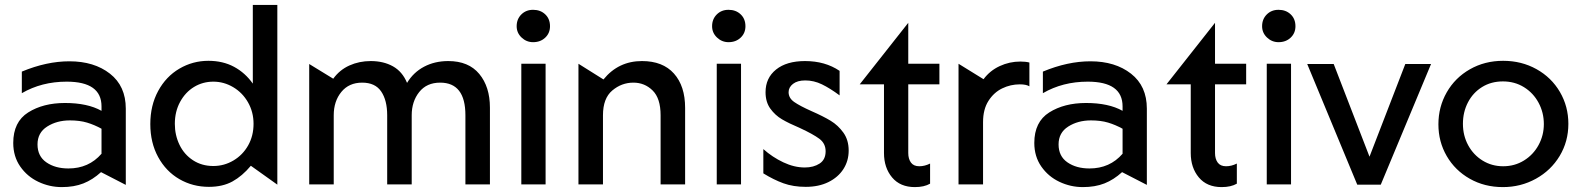

<svg xmlns="http://www.w3.org/2000/svg" viewBox="-20 -752 6450 783"><path d="M259 -65Q205 -65 169 -90Q133 -115 133 -163Q133 -211 172.5 -236Q212 -261 265 -261Q305 -261 335 -252Q365 -243 394 -227V-125Q342 -65 259 -65ZM263 -502Q170 -502 69 -460V-372Q150 -419 252 -419Q394 -419 394 -318V-300Q337 -332 245 -332Q156 -332 95 -293.5Q34 -255 34 -169Q34 -114 62.5 -73Q91 -32 136.5 -10.5Q182 11 232 11Q282 11 320 -4Q358 -19 392 -50L493 2V-309Q493 -401 428.5 -451.5Q364 -502 263 -502Z M1111 -732H1011V-411Q980 -455 934.5 -479.5Q889 -504 830 -504Q766 -504 711.5 -472Q657 -440 625 -381Q593 -322 593 -246Q593 -170 625 -111.5Q657 -53 711.5 -21.5Q766 10 832 10Q888 10 928 -12Q968 -34 1003 -76L1111 1ZM693 -247Q693 -297 714.5 -336.5Q736 -376 771.5 -397.5Q807 -419 850 -419Q893 -419 931 -396.5Q969 -374 991.5 -334.5Q1014 -295 1014 -247Q1014 -198 992 -159Q970 -120 932 -97.5Q894 -75 850 -75Q803 -75 767 -98.5Q731 -122 712 -161.5Q693 -201 693 -247Z M1978 0V-313Q1978 -398 1934.5 -450.5Q1891 -503 1808 -503Q1753 -503 1709.5 -480Q1666 -457 1640 -414Q1621 -460 1582.5 -481.5Q1544 -503 1492 -503Q1445 -503 1405 -485Q1365 -467 1339 -431L1241 -491V0H1341V-282Q1341 -339 1372 -377Q1403 -415 1457 -415Q1510 -415 1534.5 -379Q1559 -343 1559 -282V0H1659V-282Q1659 -338 1689.5 -376.5Q1720 -415 1775 -415Q1878 -415 1878 -282V0Z M2205 -492H2106V0H2205ZM2087 -645Q2087 -618 2107 -599Q2127 -580 2154 -580Q2184 -580 2203.5 -598.5Q2223 -617 2223 -645Q2223 -675 2203.5 -693.5Q2184 -712 2154 -712Q2125 -712 2106 -693Q2087 -674 2087 -645Z M2598 -503Q2502 -503 2441 -428L2339 -492V0H2439V-282Q2439 -351 2477 -383Q2515 -415 2563 -415Q2609 -415 2641.5 -383Q2674 -351 2674 -282V0H2774V-312Q2774 -401 2728.5 -452Q2683 -503 2598 -503Z M3002 -492H2903V0H3002ZM2884 -645Q2884 -618 2904 -599Q2924 -580 2951 -580Q2981 -580 3000.5 -598.5Q3020 -617 3020 -645Q3020 -675 3000.5 -693.5Q2981 -712 2951 -712Q2922 -712 2903 -693Q2884 -674 2884 -645Z M3262 -69Q3219 -69 3174.5 -90Q3130 -111 3093 -144V-45Q3135 -19 3175 -4.5Q3215 10 3266 10Q3319 10 3358.5 -9.5Q3398 -29 3419.5 -62.5Q3441 -96 3441 -138Q3441 -181 3419.5 -211Q3398 -241 3367.5 -259.5Q3337 -278 3289 -299Q3242 -320 3219 -336Q3196 -352 3196 -376Q3196 -396 3214 -410Q3232 -424 3264 -424Q3299 -424 3332 -408Q3365 -392 3404 -363V-463Q3345 -503 3263 -503Q3188 -503 3145 -468.5Q3102 -434 3102 -376Q3102 -336 3121.5 -309Q3141 -282 3169 -265.5Q3197 -249 3242 -230Q3296 -205 3321.5 -186Q3347 -167 3347 -135Q3347 -101 3322.5 -85Q3298 -69 3262 -69Z M3711 11Q3749 11 3773 -3V-85Q3751 -74 3729 -74Q3706 -74 3695 -89Q3684 -104 3684 -128V-408H3811V-492H3684V-659L3486 -408H3585V-128Q3585 -68 3618 -28.5Q3651 11 3711 11Z M4141 -501Q4097 -501 4057 -482.5Q4017 -464 3991 -429L3889 -492V0H3989V-254Q3989 -306 4011 -340.5Q4033 -375 4067 -391.5Q4101 -408 4139 -408Q4165 -408 4178 -400V-497Q4163 -501 4141 -501Z M4423 -65Q4369 -65 4333 -90Q4297 -115 4297 -163Q4297 -211 4336.5 -236Q4376 -261 4429 -261Q4469 -261 4499 -252Q4529 -243 4558 -227V-125Q4506 -65 4423 -65ZM4427 -502Q4334 -502 4233 -460V-372Q4314 -419 4416 -419Q4558 -419 4558 -318V-300Q4501 -332 4409 -332Q4320 -332 4259 -293.5Q4198 -255 4198 -169Q4198 -114 4226.5 -73Q4255 -32 4300.5 -10.5Q4346 11 4396 11Q4446 11 4484 -4Q4522 -19 4556 -50L4657 2V-309Q4657 -401 4592.5 -451.5Q4528 -502 4427 -502Z M4962 11Q5000 11 5024 -3V-85Q5002 -74 4980 -74Q4957 -74 4946 -89Q4935 -104 4935 -128V-408H5062V-492H4935V-659L4737 -408H4836V-128Q4836 -68 4869 -28.5Q4902 11 4962 11Z M5245 -492H5146V0H5245ZM5127 -645Q5127 -618 5147 -599Q5167 -580 5194 -580Q5224 -580 5243.5 -598.5Q5263 -617 5263 -645Q5263 -675 5243.5 -693.5Q5224 -712 5194 -712Q5165 -712 5146 -693Q5127 -674 5127 -645Z M5816 -491H5711L5565 -113L5419 -491H5311L5515 1H5611Z M6376 -247Q6376 -318 6341.5 -377Q6307 -436 6246 -470Q6185 -504 6110 -504Q6035 -504 5974.5 -469.5Q5914 -435 5880 -375.5Q5846 -316 5846 -245Q5846 -174 5880 -115.5Q5914 -57 5974 -23Q6034 11 6109 11Q6182 11 6243.5 -23Q6305 -57 6340.5 -116Q6376 -175 6376 -247ZM6276 -246Q6276 -200 6254.5 -160.5Q6233 -121 6195 -97.5Q6157 -74 6110 -74Q6064 -74 6026.5 -97Q5989 -120 5967.5 -159.5Q5946 -199 5946 -247Q5946 -295 5966.5 -334.5Q5987 -374 6024 -397Q6061 -420 6109 -420Q6157 -420 6195 -396.5Q6233 -373 6254.5 -333Q6276 -293 6276 -246Z"/></svg>

Font: Geom
Style: Regular
Weight: 400
Version: Version 1.102